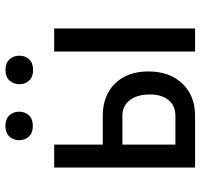

<svg xmlns="http://www.w3.org/2000/svg" viewBox="-36 -716 751 720"><g transform="rotate(-90 340.0 -355.5)"><path d="M158.2 -272.5V-73.7H265.6Q303.7 -73.7 325.2 -99.6Q346.7 -125.5 346.2 -170.9Q346.2 -216.3 325.2 -244.1Q304.2 -272 267.6 -272.5ZM158.2 -346.2H267.1Q342.8 -345.7 387.7 -299.8Q432.6 -253.9 432.6 -174.8Q432.6 -95.7 387.2 -47.9Q341.8 0 267.1 0H72.3V-528.3H158.2ZM593.8 0H507.3V-528.3H593.8ZM438 -710.9Q464.4 -710.9 478 -695.8Q491.7 -680.7 491.7 -658.7Q491.7 -636.7 478 -622.1Q464.4 -607.4 438 -607.4Q412.1 -607.4 398.4 -622.1Q384.8 -636.7 384.8 -658.7Q384.8 -680.7 398.4 -695.8Q412.1 -710.9 438 -710.9ZM228 -711.4Q254.4 -710.9 268.1 -696.3Q281.7 -681.6 281.7 -659.7Q281.7 -637.7 268.1 -623Q254.4 -608.4 228 -608.4Q202.1 -608.4 188.5 -623Q174.8 -637.7 174.8 -659.7Q174.8 -681.6 188.5 -696.3Q202.1 -710.9 228 -711.4Z"/></g></svg>

Font: RobotoCondensed-Regular
Style: Regular
Weight: 400
Designer: Google
Version: Version 2.001201; 2014